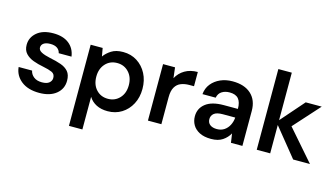

<svg xmlns="http://www.w3.org/2000/svg" viewBox="-100 -1077 2896 1655"><g transform="rotate(15 1348.0 -250.0)"><path d="M268 12Q167 12 107 -35.5Q47 -83 40 -158H160Q166 -126 193.5 -104Q221 -82 267 -82Q311 -82 332 -100Q353 -118 353 -143Q353 -179 324 -192Q295 -205 244 -215Q196 -224 153.5 -239.5Q111 -255 84 -284Q57 -313 57 -361Q57 -427 109.5 -471.5Q162 -516 255 -516Q343 -516 395 -475Q447 -434 457 -362H343Q337 -390 314.5 -405.5Q292 -421 254 -421Q215 -421 194.5 -406.5Q174 -392 174 -368Q174 -344 202 -329Q230 -314 282 -303Q338 -292 381 -277Q424 -262 449 -233Q474 -204 474 -151Q474 -78 418.5 -33Q363 12 268 12Z M590 220V-504H697L710 -431Q733 -464 773.5 -490Q814 -516 878 -516Q949 -516 1003.5 -481Q1058 -446 1089 -386.5Q1120 -327 1120 -251Q1120 -175 1088.5 -115.5Q1057 -56 1002.5 -22Q948 12 878 12Q820 12 777.5 -9.5Q735 -31 710 -71V220ZM853 -92Q916 -92 957 -136Q998 -180 998 -251Q998 -322 957 -366.5Q916 -411 853 -411Q789 -411 748.5 -366.5Q708 -322 708 -252Q708 -180 748.5 -136Q789 -92 853 -92Z M1236 0V-504H1343L1354 -410Q1380 -459 1428 -487.5Q1476 -516 1543 -516V-389H1501Q1460 -389 1427 -376Q1394 -363 1375 -330.5Q1356 -298 1356 -241V0Z M1801 12Q1739 12 1698 -9Q1657 -30 1637 -64.5Q1617 -99 1617 -141Q1617 -212 1672 -255Q1727 -298 1833 -298H1959Q1959 -358 1934 -387.5Q1909 -417 1855 -417Q1814 -417 1785 -398.5Q1756 -380 1749 -342H1631Q1636 -396 1667 -434.5Q1698 -473 1746.5 -494.5Q1795 -516 1855 -516Q1961 -516 2020 -462Q2079 -408 2079 -312V0H1977L1965 -81Q1943 -41 1903.5 -14.5Q1864 12 1801 12ZM1828 -83Q1866 -83 1893.5 -101.5Q1921 -120 1937 -151Q1953 -182 1956 -218V-220H1845Q1791 -220 1767.5 -200.5Q1744 -181 1744 -150Q1744 -118 1766.5 -100.5Q1789 -83 1828 -83Z M2207 0V-720H2327V-296L2509 -504H2652L2444 -273L2682 0H2532L2327 -253V0Z"/></g></svg>

Font: DM Sans SemiBold
Style: Regular
Weight: 600
Designer: Colophon Foundry, Jonny Pinhorn
Foundry: Colophon Foundry
Version: Version 4.004; ttfautohint (v1.8.4.7-5d5b)